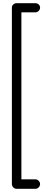

<svg xmlns="http://www.w3.org/2000/svg" viewBox="-20 -1190 328 1212"><path d="M85 -1170C69 -1170 55 -1158 55 -1142V-28C55 -12 69 2 85 2H201H203C219 2 233 -12 233 -28C233 -44 219 -58 203 -58H201H115V-1112H201H203C219 -1112 233 -1126 233 -1142C233 -1158 219 -1170 203 -1170H201Z"/></svg>

Font: bauhaus_2017
Style: _regular
Weight: 400
Version: Version 1.0